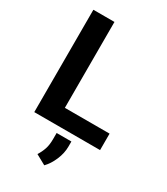

<svg xmlns="http://www.w3.org/2000/svg" viewBox="-231 -809 1002 1155"><g transform="rotate(30 270.5 -232.0)"><path d="M520.5 -114.3V0H63.5V-710.9H210V-114.3ZM345.2 41.5V76.7Q345.2 122.6 325.2 169.7Q305.2 216.8 275.4 247.1L206.1 209Q223.1 182.6 232.9 153.6Q242.7 124.5 242.7 83.5V41.5Z"/></g></svg>

Font: Vazirmatn RD FD
Style: Bold
Weight: 700
Designer: Saber Rastikerdar
Foundry: Saber Rastikerdar
Version: Version 33.003